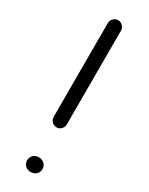

<svg xmlns="http://www.w3.org/2000/svg" viewBox="-212 -847 686 885"><g transform="rotate(30 131.0 -404.0)"><path d="M90 -39C90 -16 108 0 131 0C154 0 172 -16 172 -39C172 -62 154 -78 131 -78C108 -78 90 -62 90 -39ZM166 -773C166 -792 150 -808 131 -808C112 -808 96 -792 96 -773V-273C96 -254 112 -238 131 -238C150 -238 166 -254 166 -273Z"/></g></svg>

Font: Fabada
Style: Regular
Weight: 400
Designer: deFharo
Foundry: deFharo.com
Version: Version 4.000 2011 initial release